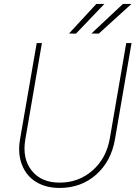

<svg xmlns="http://www.w3.org/2000/svg" viewBox="-20 -925 691 955"><path d="M634.3 -710.9 551.8 -231.9Q532.7 -122.1 458 -56.2Q383.3 9.8 276.4 9.8Q208.5 9.8 159.7 -20Q110.8 -49.8 89.4 -105Q67.9 -160.2 79.1 -229L162.6 -710.9H188.5L105.5 -229Q90.3 -135.3 138.2 -75.9Q186 -16.6 276.4 -16.6Q371.1 -16.6 440.2 -77.1Q509.3 -137.7 526.4 -237.3L607.9 -710.9ZM591.3 -905.3H633.8L471.2 -757.8L434.6 -758.3ZM459 -905.3H499L357.9 -757.8L323.2 -758.3Z"/></svg>

Font: Roboto Thin
Style: Italic
Weight: 250
Italic angle: -12°
Designer: Google
Version: Version 2.134; 2016